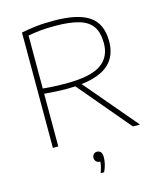

<svg xmlns="http://www.w3.org/2000/svg" viewBox="-138 -846 981 1169"><g transform="rotate(-15 352.5 -261.5)"><path d="M108 0V-727Q150 -735.5 197.5 -741.2Q245 -747 311 -747Q463.5 -747 535.2 -698.5Q607 -650 607 -538Q607 -447.5 550.8 -395.5Q494.5 -343.5 377.5 -330L657 0H612.5L337 -326.5Q313.5 -325 288 -325Q245.5 -325 212.5 -327Q179.5 -329 142 -332V0ZM289 -358Q441.5 -358 507.2 -402.8Q573 -447.5 573 -536Q573 -603 545.8 -642Q518.5 -681 460.5 -697.5Q402.5 -714 310 -714Q254 -714 216.8 -710Q179.5 -706 142 -699V-365Q169 -362.5 190 -361Q211 -359.5 233.8 -358.8Q256.5 -358 289 -358ZM349 224Q357 203 360.8 186.2Q364.5 169.5 365.5 155H362Q348.5 155 339.8 146Q331 137 331 123Q331 109.5 339.2 100.8Q347.5 92 360 92Q393 92 393 135Q393 153 387.8 176.8Q382.5 200.5 371 224Z"/></g></svg>

Font: Encode Sans Expanded Expanded Thin
Style: Regular
Weight: 100
Width: 7
Designer: Multiple Designers
Foundry: Impallari Type
Version: Version 3.000; ttfautohint (v1.8.3) -l 8 -r 50 -G 200 -x 14 